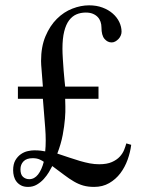

<svg xmlns="http://www.w3.org/2000/svg" viewBox="-20 -697 540 728"><path d="M146 -83.5Q141.1 -87.4 130.4 -92.3Q119.6 -97.2 104 -97.2Q80.6 -97.2 69.1 -85.2Q57.6 -73.2 57.6 -55.2Q57.6 -34.7 67.6 -26.1Q77.6 -17.6 90.8 -17.6Q110.4 -17.6 124.3 -35.4Q138.2 -53.2 146 -83.5ZM477.5 -147.9Q474.1 -120.1 463.9 -91.6Q453.6 -63 436.3 -40Q418.9 -17.1 394 -2.7Q369.1 11.7 336.9 11.7Q314 11.7 295.9 6.6Q277.8 1.5 260.3 -8.8Q242.7 -19 223.4 -33.7Q204.1 -48.3 178.2 -67.4Q173.3 -57.6 165.3 -44.2Q157.2 -30.8 146 -18.3Q134.8 -5.9 119.9 2.9Q105 11.7 86.4 11.7Q70.8 11.7 60.1 6.1Q49.3 0.5 42.5 -8.5Q35.6 -17.6 32.7 -28.8Q29.8 -40 29.8 -51.3Q29.8 -74.7 38.3 -89.4Q46.9 -104 59.3 -112.5Q71.8 -121.1 85.4 -124Q99.1 -127 109.4 -127Q125 -127 134.8 -125.7Q144.5 -124.5 151.4 -123Q155.3 -161.1 151.4 -212.2Q147.5 -263.2 142.6 -322.3H47.9V-368.7H142.6Q140.1 -405.8 137.9 -429.4Q135.7 -453.1 135.7 -465.8Q135.7 -520 152.6 -559.8Q169.4 -599.6 195.8 -625.7Q222.2 -651.9 254.4 -664.3Q286.6 -676.8 317.9 -676.8Q346.2 -676.8 368.9 -668.2Q391.6 -659.7 407.7 -645.5Q423.8 -631.3 432.4 -613.3Q440.9 -595.2 440.9 -576.7Q440.9 -569.3 437.7 -562Q434.6 -554.7 429.2 -549.1Q423.8 -543.5 417.2 -539.8Q410.6 -536.1 403.3 -536.1Q387.7 -536.1 376.2 -549.6Q364.7 -563 364.7 -593.3Q364.7 -604 361.3 -614.3Q357.9 -624.5 350.6 -632.3Q343.3 -640.1 332 -644.8Q320.8 -649.4 305.2 -649.4Q286.1 -649.4 270 -642.6Q253.9 -635.7 241.9 -619.9Q230 -604 223.4 -577.6Q216.8 -551.3 216.8 -512.2Q216.8 -496.1 218.3 -473.1Q219.7 -450.2 221.4 -428.2Q223.1 -406.2 224.9 -389.4Q226.6 -372.6 227.1 -368.7H353.5V-322.3H227.1Q227.1 -313.5 227.8 -293.9Q228.5 -274.4 226.3 -246.8Q224.1 -219.2 217.8 -185.3Q211.4 -151.4 197.3 -114.7Q221.2 -106.9 242.4 -99.6Q263.7 -92.3 283 -86.7Q302.2 -81.1 320.3 -77.6Q338.4 -74.2 356 -74.2Q385.3 -74.2 404.1 -82.5Q422.9 -90.8 434.1 -103Q445.3 -115.2 450.7 -128.9Q456.1 -142.6 459 -153.3Z"/></svg>

Font: Doulos SIL
Style: Regular
Weight: 400
Designer: Walt Agee, Victor Gaultney, Peter Martin, Debbi Hosken
Foundry: SIL International
Version: Version 4.110; 2011; Maintenance release